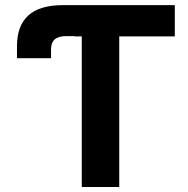

<svg xmlns="http://www.w3.org/2000/svg" viewBox="-20 -748 751 768"><path d="M47.9 -515.1V-563Q47.9 -645 93.3 -686.3Q138.7 -727.5 232.9 -727.5H277.8V-603.5H243.2Q213.4 -603.5 198.7 -590.3Q184.1 -577.1 184.1 -549.8V-515.1ZM277.8 -602.5V-727.5H679.2V-602.5H457V0H307.1V-602.5Z"/></svg>

Font: Inter 20pt
Style: Bold
Weight: 700
Version: Version 4.001;git-66647c0bb